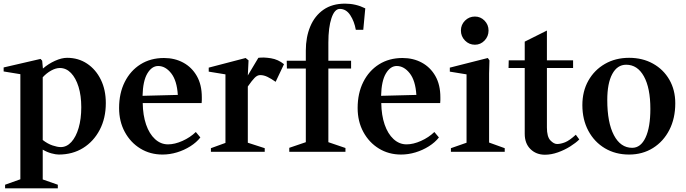

<svg xmlns="http://www.w3.org/2000/svg" viewBox="-37 -835 3771 1056"><path d="M286 15Q270 15 246 8.5Q222 2 198 -12V152L281 181V201H-9V181L75 151V-427L-17 -442V-464L186 -511L195 -501L199 -458Q229 -484 265.5 -500.5Q302 -517 332 -517Q394 -517 442 -485Q490 -453 517.5 -397Q545 -341 545 -268Q545 -185 511.5 -121Q478 -57 420 -21Q362 15 286 15ZM292 -461Q270 -461 244.5 -447Q219 -433 198 -410V-65Q225 -44 252 -35Q279 -26 297 -26Q330 -26 355.5 -54Q381 -82 395.5 -131.5Q410 -181 410 -245Q410 -309 395 -357.5Q380 -406 353.5 -433.5Q327 -461 292 -461Z M857 15Q789 15 735 -18Q681 -51 649.5 -109Q618 -167 618 -241Q618 -322 649 -384Q680 -446 735.5 -481Q791 -516 865 -516Q924 -516 971 -490.5Q1018 -465 1045.5 -417Q1073 -369 1073 -300Q1073 -293 1073 -284.5Q1073 -276 1072 -268H748Q749 -201 766.5 -150Q784 -99 815.5 -70Q847 -41 887 -41Q924 -41 966.5 -60Q1009 -79 1040 -109L1065 -79Q1044 -52 1010 -30.5Q976 -9 936.5 3Q897 15 857 15ZM833 -472Q798 -472 773.5 -431Q749 -390 747 -308L941 -313Q936 -392 904.5 -432Q873 -472 833 -472Z M1123 0V-20L1203 -49V-426L1111 -441V-463L1314 -516L1330 -503L1326 -420L1384 -517Q1414 -521 1453.5 -514.5Q1493 -508 1525 -482L1479 -385Q1455 -402 1434.5 -412Q1414 -422 1394 -422Q1378 -422 1363 -406.5Q1348 -391 1328 -362Q1327 -360 1326 -359V-50L1419 -20V0Z M1554 0V-22L1645 -53V-458H1541L1540 -501H1645V-557Q1645 -631 1669.5 -689.5Q1694 -748 1742 -781.5Q1790 -815 1861 -815Q1920 -815 1972 -789L1961 -671H1920Q1912 -717 1889.5 -751.5Q1867 -786 1832 -786Q1803 -786 1786 -735Q1769 -684 1769 -601V-501H1894V-458H1769V-53L1863 -21V0Z M2169 15Q2101 15 2047 -18Q1993 -51 1961.5 -109Q1930 -167 1930 -241Q1930 -322 1961 -384Q1992 -446 2047.5 -481Q2103 -516 2177 -516Q2236 -516 2283 -490.5Q2330 -465 2357.5 -417Q2385 -369 2385 -300Q2385 -293 2385 -284.5Q2385 -276 2384 -268H2060Q2061 -201 2078.5 -150Q2096 -99 2127.5 -70Q2159 -41 2199 -41Q2236 -41 2278.5 -60Q2321 -79 2352 -109L2377 -79Q2356 -52 2322 -30.5Q2288 -9 2248.5 3Q2209 15 2169 15ZM2145 -472Q2110 -472 2085.5 -431Q2061 -390 2059 -308L2253 -313Q2248 -392 2216.5 -432Q2185 -472 2145 -472Z M2443 0V-20L2529 -50V-426L2437 -441V-463L2646 -516L2655 -503L2653 -431V-51L2739 -20V0ZM2575 -589Q2543 -589 2520.5 -612Q2498 -635 2498 -667Q2498 -699 2520.5 -721.5Q2543 -744 2575 -744Q2606 -744 2628 -721.5Q2650 -699 2650 -667Q2650 -635 2628 -612Q2606 -589 2575 -589Z M2960 16Q2912 16 2880.5 -15Q2849 -46 2849 -99V-461H2760L2761 -503H2849V-606L2971 -667V-503H3115V-461H2971V-134Q2971 -83 2990 -63Q3009 -43 3027 -43Q3047 -43 3071 -52.5Q3095 -62 3130 -94L3149 -68Q3130 -49 3099 -29.5Q3068 -10 3031.5 3Q2995 16 2960 16Z M3423 15Q3348 15 3290 -19.5Q3232 -54 3199 -115.5Q3166 -177 3166 -257Q3166 -333 3199 -391.5Q3232 -450 3290 -483.5Q3348 -517 3423 -517Q3497 -517 3554.5 -485Q3612 -453 3644.5 -396.5Q3677 -340 3677 -267Q3677 -184 3644.5 -120.5Q3612 -57 3554.5 -21Q3497 15 3423 15ZM3440 -22Q3487 -22 3513.5 -78.5Q3540 -135 3540 -236Q3540 -351 3504.5 -415Q3469 -479 3407 -479Q3358 -479 3330.5 -428Q3303 -377 3303 -285Q3303 -161 3339.5 -91.5Q3376 -22 3440 -22Z"/></svg>

Font: Wittgenstein Semibold
Style: Regular
Weight: 600
Designer: Jörg Drees
Foundry: Jörg Drees
Version: Version 1.303; ttfautohint (v1.8.4.7-5d5b)